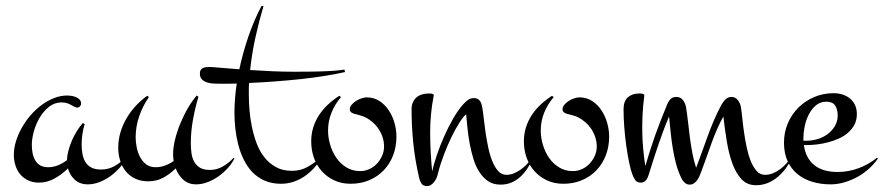

<svg xmlns="http://www.w3.org/2000/svg" viewBox="-20 -607 2997 651"><path d="M254.9 -255.9Q254.9 -250.5 251 -246.3Q247.1 -242.2 241.7 -242.2Q237.3 -242.2 232.4 -244.9Q227.5 -247.6 221.4 -251Q215.3 -254.4 207.3 -257.1Q199.2 -259.8 189 -259.8Q165 -259.8 146.2 -244.9Q127.4 -230 114.5 -208Q101.6 -186 94.7 -161.1Q87.9 -136.2 87.9 -116.2Q87.9 -102.1 90.3 -88.6Q92.8 -75.2 98.9 -64.2Q105 -53.2 115.7 -46.6Q126.5 -40 143.1 -40Q160.6 -40 176.8 -46.6Q192.9 -53.2 207 -64Q207.5 -79.6 212.2 -96.9Q216.8 -114.3 224.1 -131.1Q231.4 -147.9 241 -163.1Q250.5 -178.2 260.7 -189.9L267.1 -186Q261.7 -169.4 259.3 -151.9Q256.8 -134.3 256.8 -117.2Q256.8 -99.6 259.8 -84Q262.7 -68.4 270 -56.9Q277.3 -45.4 290 -38.8Q302.7 -32.2 322.8 -32.2Q347.2 -32.2 367.7 -43.5Q388.2 -54.7 403.8 -71.8L407.7 -69.8Q398.9 -52.7 384.8 -37.1Q370.6 -21.5 353.3 -9Q335.9 3.4 316.4 10.7Q296.9 18.1 277.8 18.1Q251 18.1 233.9 2.7Q216.8 -12.7 210.4 -36.1Q189.9 -15.6 164.8 -1.7Q139.6 12.2 111.8 12.2Q91.3 12.2 75.4 4.6Q59.6 -2.9 48.8 -15.6Q38.1 -28.3 32.5 -45.7Q26.9 -63 26.9 -82Q26.9 -104 33.9 -127.2Q41 -150.4 53.5 -172.9Q65.9 -195.3 83 -215.3Q100.1 -235.4 120.4 -250.5Q140.6 -265.6 163.1 -274.4Q185.5 -283.2 209 -283.2Q214.4 -283.2 222.2 -282Q230 -280.8 237.3 -277.8Q244.6 -274.9 249.8 -269.5Q254.9 -264.2 254.9 -255.9Z M774.9 -69.8Q766.6 -52.7 752.4 -37.1Q738.3 -21.5 720.7 -9Q703.1 3.4 683.6 10.7Q664.1 18.1 645 18.1Q618.7 18.1 601.3 2.2Q584 -13.7 575.7 -36.1Q556.6 -17.1 533.7 -4.6Q510.7 7.8 482.9 7.8Q458 7.8 438.7 -1.2Q419.4 -10.3 406.7 -25.9Q394 -41.5 387.5 -62Q380.9 -82.5 380.9 -106Q380.9 -132.3 388.2 -157.5Q395.5 -182.6 408.7 -205.3Q421.9 -228 439.9 -247.6Q458 -267.1 479 -282.2L484.9 -277.8Q464.4 -248.5 452.1 -213.1Q439.9 -177.7 439.9 -141.1Q439.9 -125.5 443.4 -107.9Q446.8 -90.3 454.6 -75.2Q462.4 -60.1 475.3 -50Q488.3 -40 507.8 -40Q524.4 -40 539.6 -45.7Q554.7 -51.3 568.8 -61Q567.9 -66.9 567.4 -72.5Q566.9 -78.1 566.9 -84Q566.9 -107.4 573.7 -134.8Q580.6 -162.1 591.8 -189.2Q603 -216.3 617.4 -241Q631.8 -265.6 647 -283.2L652.8 -278.8Q641.6 -241.2 634.3 -201.2Q627 -161.1 627 -122.1Q627 -104.5 629.2 -88.1Q631.3 -71.8 638.4 -58.8Q645.5 -45.9 658.2 -38.3Q670.9 -30.8 691.9 -30.8Q715.3 -30.8 735.8 -42.7Q756.3 -54.7 772 -71.8Z M1068.8 -69.8Q1058.1 -51.8 1043.7 -36.1Q1029.3 -20.5 1012 -8.8Q994.6 2.9 974.6 9.5Q954.6 16.1 933.1 16.1Q901.4 16.1 877.2 5.4Q853 -5.4 835.4 -23.7Q817.9 -42 806.2 -66.4Q794.4 -90.8 787.6 -117.4Q780.8 -144 777.8 -171.9Q774.9 -199.7 774.9 -225.1Q774.9 -248.5 776.9 -273.2Q778.8 -297.9 782.7 -323.7Q767.6 -323.2 753.2 -323.2Q738.8 -323.2 724.6 -323.2Q715.3 -323.2 703.6 -323.7Q691.9 -324.2 681.6 -327.6Q671.4 -331.1 664.6 -337.9Q657.7 -344.7 657.7 -357.9Q657.7 -365.2 660.4 -369.6Q663.1 -374 667.7 -376.2Q672.4 -378.4 678.5 -379.2Q684.6 -379.9 690.9 -379.9Q698.2 -379.9 725.6 -377.4Q752.9 -375 791.5 -372.1Q803.7 -429.7 823 -485.4Q842.3 -541 866.7 -586.9H873.5Q857.9 -533.7 845.9 -479.5Q834 -425.3 828.1 -369.6Q863.8 -367.2 901.6 -365.5Q939.5 -363.8 975.6 -363.8Q1028.8 -363.8 1062 -364.7Q1095.2 -365.7 1114.3 -367.2Q1136.7 -369.1 1147.9 -371.1L1149.9 -362.8Q1120.6 -356 1083 -349.9Q1045.4 -343.8 1002.9 -339.1Q960.4 -334.5 915 -331.1Q869.6 -327.6 824.7 -325.7Q823.7 -315.9 823.7 -305.9Q823.7 -295.9 823.7 -286.1Q823.7 -262.7 825.9 -234.4Q828.1 -206.1 834 -177.5Q839.8 -148.9 849.9 -121.8Q859.9 -94.7 876.2 -74Q892.6 -53.2 915.5 -40.5Q938.5 -27.8 969.7 -27.8Q998.5 -27.8 1021.7 -40.5Q1044.9 -53.2 1065.9 -71.8Z M1324.2 -144Q1324.2 -109.9 1313 -80.6Q1301.8 -51.3 1281.2 -29.8Q1260.7 -8.3 1232.2 3.9Q1203.6 16.1 1168.9 16.1Q1138.2 16.1 1113.5 4.6Q1088.9 -6.8 1071.3 -26.4Q1053.7 -45.9 1044.4 -72Q1035.2 -98.1 1035.2 -127.9Q1035.2 -152.8 1042.2 -175.3Q1049.3 -197.8 1062 -217Q1074.7 -236.3 1092.3 -252.7Q1109.9 -269 1130.4 -282.2L1136.2 -277.8Q1115.7 -253.9 1104 -225.1Q1092.3 -196.3 1092.3 -164.1Q1092.3 -140.6 1099.4 -116.5Q1106.4 -92.3 1120.1 -72.3Q1133.8 -52.2 1154.3 -39.6Q1174.8 -26.9 1201.2 -26.9Q1217.8 -26.9 1232.4 -33.7Q1247.1 -40.5 1258.1 -52.2Q1269 -64 1275.6 -78.9Q1282.2 -93.8 1282.2 -109.9Q1282.2 -125.5 1277.6 -140.4Q1272.9 -155.3 1264.6 -168.2Q1256.3 -181.2 1244.6 -191.7Q1232.9 -202.1 1219.2 -209Q1211.4 -212.9 1204.3 -214.8Q1197.3 -216.8 1189 -219.2Q1185.5 -219.7 1181.6 -220.9Q1177.7 -222.2 1174.3 -223.9Q1170.9 -225.6 1168.5 -228.5Q1166 -231.4 1166 -235.8Q1166 -244.6 1172.4 -252Q1178.7 -259.3 1187.5 -264.9Q1196.3 -270.5 1206.1 -273.7Q1215.8 -276.9 1223.1 -276.9Q1248 -276.9 1267.1 -264.2Q1286.1 -251.5 1298.8 -231.9Q1311.5 -212.4 1317.9 -189Q1324.2 -165.5 1324.2 -144Z M1788.1 -69.8Q1778.8 -52.2 1768.3 -36.1Q1757.8 -20 1744.6 -7.8Q1731.4 4.4 1714.8 11.7Q1698.2 19 1676.8 19Q1652.3 19 1634.8 7.1Q1617.2 -4.9 1604.7 -24.7Q1592.3 -44.4 1584.7 -69.8Q1577.1 -95.2 1572.3 -121.6Q1567.4 -147.9 1564.9 -173.6Q1562.5 -199.2 1560.5 -219.7Q1551.3 -212.4 1538.1 -191.7Q1524.9 -170.9 1511.2 -143.1Q1497.6 -115.2 1485.1 -82.5Q1472.7 -49.8 1464.8 -18.1Q1463.4 -11.2 1460.2 -3.9Q1457 3.4 1452.4 9.5Q1447.8 15.6 1441.4 19.8Q1435.1 23.9 1427.2 23.9Q1414.6 23.9 1408.9 15.1Q1403.3 6.3 1400.9 -4.9Q1386.7 -66.9 1381.1 -123.5Q1375.5 -180.2 1375.5 -236.8Q1375.5 -250.5 1380.1 -260.5Q1384.8 -270.5 1392.6 -277.1Q1400.4 -283.7 1411.1 -286.9Q1421.9 -290 1433.6 -290Q1435.1 -290 1438.2 -290Q1441.4 -290 1444.3 -289.3Q1447.3 -288.6 1449.2 -287.1Q1451.2 -285.6 1450.7 -283.2Q1438 -219.2 1438.5 -153.1Q1439 -86.9 1445.3 -25.9Q1450.7 -50.3 1461.2 -81.3Q1471.7 -112.3 1485.6 -143.8Q1499.5 -175.3 1515.9 -203.9Q1532.2 -232.4 1549.3 -252Q1557.6 -261.2 1566.2 -267.8Q1574.7 -274.4 1587.4 -274.4Q1594.7 -274.4 1599.6 -271.5Q1604.5 -268.6 1607.7 -264.2Q1610.8 -259.8 1612.5 -254.2Q1614.3 -248.5 1615.2 -243.2Q1617.7 -229 1620.1 -206.5Q1622.6 -184.1 1626.2 -158.7Q1629.9 -133.3 1635.3 -107.7Q1640.6 -82 1648.9 -61.3Q1657.2 -40.5 1668.9 -27.3Q1680.7 -14.2 1696.8 -14.2Q1710 -14.2 1722.4 -19.3Q1734.9 -24.4 1746.1 -32.5Q1757.3 -40.5 1767.1 -51Q1776.9 -61.5 1784.7 -71.8Z M2045.4 -144Q2045.4 -109.9 2034.2 -80.6Q2022.9 -51.3 2002.4 -29.8Q1981.9 -8.3 1953.4 3.9Q1924.8 16.1 1890.1 16.1Q1859.4 16.1 1834.7 4.6Q1810.1 -6.8 1792.5 -26.4Q1774.9 -45.9 1765.6 -72Q1756.3 -98.1 1756.3 -127.9Q1756.3 -152.8 1763.4 -175.3Q1770.5 -197.8 1783.2 -217Q1795.9 -236.3 1813.5 -252.7Q1831.1 -269 1851.6 -282.2L1857.4 -277.8Q1836.9 -253.9 1825.2 -225.1Q1813.5 -196.3 1813.5 -164.1Q1813.5 -140.6 1820.6 -116.5Q1827.6 -92.3 1841.3 -72.3Q1855 -52.2 1875.5 -39.6Q1896 -26.9 1922.4 -26.9Q1939 -26.9 1953.6 -33.7Q1968.3 -40.5 1979.2 -52.2Q1990.2 -64 1996.8 -78.9Q2003.4 -93.8 2003.4 -109.9Q2003.4 -125.5 1998.8 -140.4Q1994.1 -155.3 1985.8 -168.2Q1977.5 -181.2 1965.8 -191.7Q1954.1 -202.1 1940.4 -209Q1932.6 -212.9 1925.5 -214.8Q1918.5 -216.8 1910.2 -219.2Q1906.7 -219.7 1902.8 -220.9Q1898.9 -222.2 1895.5 -223.9Q1892.1 -225.6 1889.6 -228.5Q1887.2 -231.4 1887.2 -235.8Q1887.2 -244.6 1893.6 -252Q1899.9 -259.3 1908.7 -264.9Q1917.5 -270.5 1927.2 -273.7Q1937 -276.9 1944.3 -276.9Q1969.2 -276.9 1988.3 -264.2Q2007.3 -251.5 2020 -231.9Q2032.7 -212.4 2039.1 -189Q2045.4 -165.5 2045.4 -144Z M2665 -69.8Q2656.2 -52.2 2644 -35.9Q2631.8 -19.5 2616.7 -6.8Q2601.6 5.9 2583.3 13.4Q2564.9 21 2543.5 21Q2513.2 21 2494.1 0.5Q2475.1 -20 2463.1 -53Q2451.2 -85.9 2444.3 -127.7Q2437.5 -169.4 2432.6 -211.9Q2421.4 -191.9 2411.9 -170.2Q2402.3 -148.4 2393.6 -124.5Q2384.8 -100.6 2376 -75.2Q2367.2 -49.8 2356.9 -22.9Q2354.5 -17.1 2351.6 -10Q2348.6 -2.9 2344 3.7Q2339.4 10.3 2333 14.6Q2326.7 19 2317.9 19Q2311.5 19 2306.6 16.1Q2301.8 13.2 2298.1 9Q2294.4 4.9 2291.7 -0.2Q2289.1 -5.4 2287.1 -9.8Q2277.3 -31.7 2271.5 -54.7Q2265.6 -77.6 2261.5 -102.1Q2257.3 -126.5 2254.4 -153.8Q2251.5 -181.2 2248.5 -211.9Q2238.3 -188 2230.2 -166.3Q2222.2 -144.5 2214.6 -122.8Q2207 -101.1 2199.5 -77.9Q2191.9 -54.7 2183.6 -27.8Q2181.6 -21.5 2179.4 -14.4Q2177.2 -7.3 2174.1 -1.5Q2170.9 4.4 2165.8 8.3Q2160.6 12.2 2152.8 12.2Q2140.1 12.2 2134.3 4.2Q2128.4 -3.9 2124.5 -14.6Q2118.7 -29.3 2113.3 -55.4Q2107.9 -81.5 2103.5 -112.3Q2099.1 -143.1 2096.7 -175.8Q2094.2 -208.5 2094.2 -236.8Q2094.2 -264.2 2108.9 -277.1Q2123.5 -290 2147.5 -290Q2148.9 -290 2151.9 -290Q2154.8 -290 2157.7 -289.3Q2160.6 -288.6 2162.8 -287.1Q2165 -285.6 2164.6 -283.2Q2160.2 -249 2158.7 -218.3Q2157.2 -187.5 2157.7 -158.4Q2158.2 -129.4 2160.9 -101.3Q2163.6 -73.2 2168 -43.9Q2176.3 -71.8 2184.3 -97.2Q2192.4 -122.6 2201.2 -147.5Q2210 -172.4 2220 -198Q2230 -223.6 2241.7 -252Q2248 -266.6 2255.1 -272.5Q2262.2 -278.3 2273.4 -278.3Q2287.6 -278.3 2295.7 -267.6Q2303.7 -256.8 2306.2 -243.2Q2310.1 -218.3 2313 -192.1Q2315.9 -166 2319.3 -139.6Q2322.8 -113.3 2327.6 -87.6Q2332.5 -62 2340.3 -38.1Q2350.1 -63.5 2359.9 -91.1Q2369.6 -118.7 2379.9 -146.5Q2390.1 -174.3 2401.6 -201.2Q2413.1 -228 2426.3 -252Q2432.6 -263.2 2440.7 -270.8Q2448.7 -278.3 2460.9 -278.3Q2467.8 -278.3 2473.1 -275.1Q2478.5 -272 2482.4 -266.8Q2486.3 -261.7 2488.8 -255.6Q2491.2 -249.5 2492.2 -243.2Q2494.6 -229 2496.8 -206.5Q2499 -184.1 2502.7 -158.7Q2506.3 -133.3 2511.7 -107.7Q2517.1 -82 2525.4 -61.3Q2533.7 -40.5 2545.4 -27.3Q2557.1 -14.2 2573.7 -14.2Q2587.4 -14.2 2600.1 -19.3Q2612.8 -24.4 2624 -32.5Q2635.3 -40.5 2644.8 -51Q2654.3 -61.5 2662.1 -71.8Z M2957 -69.8Q2944.3 -51.3 2926.5 -35.2Q2908.7 -19 2887.5 -7.3Q2866.2 4.4 2843 11.2Q2819.8 18.1 2796.4 18.1Q2763.2 18.1 2734.4 9.5Q2705.6 1 2684.1 -16.6Q2662.6 -34.2 2650.4 -60.8Q2638.2 -87.4 2638.2 -123Q2638.2 -158.2 2651.1 -188.7Q2664.1 -219.2 2686.8 -241.9Q2709.5 -264.6 2740.2 -277.8Q2771 -291 2806.2 -291Q2822.8 -291 2837.2 -286.4Q2851.6 -281.7 2862.3 -272.7Q2873 -263.7 2879.2 -250.5Q2885.3 -237.3 2885.3 -220.2Q2885.3 -199.7 2877 -184.1Q2868.7 -168.5 2855 -156.7Q2841.3 -145 2824 -137.2Q2806.6 -129.4 2787.8 -124.5Q2769 -119.6 2750.7 -117.4Q2732.4 -115.2 2717.3 -115.2H2705.6Q2711.9 -70.8 2740.7 -47.4Q2769.5 -23.9 2820.3 -23.9Q2856.4 -23.9 2890.9 -36.6Q2925.3 -49.3 2953.1 -71.8ZM2704.1 -129.9H2716.3Q2733.9 -129.9 2752.4 -135.5Q2771 -141.1 2785.9 -152.1Q2800.8 -163.1 2810.5 -179.2Q2820.3 -195.3 2820.3 -215.8Q2820.3 -235.8 2811.8 -249Q2803.2 -262.2 2782.2 -262.2Q2760.7 -262.2 2745.8 -249.3Q2731 -236.3 2721.7 -217.5Q2712.4 -198.7 2708.3 -178Q2704.1 -157.2 2704.1 -141.1Z"/></svg>

Font: Montez
Style: Regular
Weight: 400
Designer: Astigmatic (AOETI)
Foundry: Astigmatic (AOETI)
Version: Version 1.000